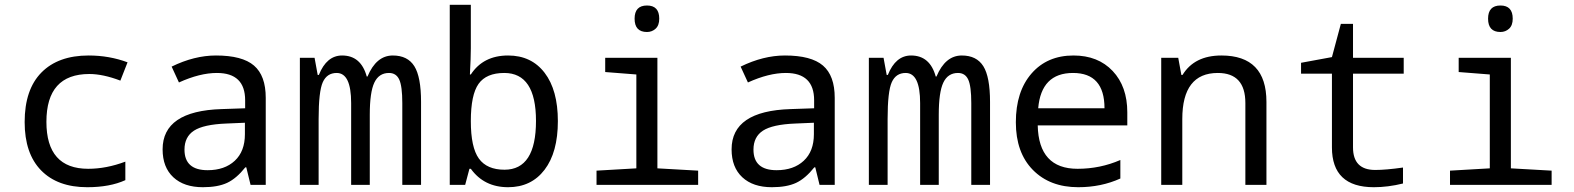

<svg xmlns="http://www.w3.org/2000/svg" viewBox="-20 -780 6641 810"><path d="M518.1 -517.1 487.8 -439.9Q414.6 -467.8 356.9 -467.8Q175.8 -467.8 175.8 -266.1Q175.8 -67.9 352.1 -67.9Q428.7 -67.9 508.8 -98.1V-20Q443.4 9.8 348.1 9.8Q222.7 9.8 153.3 -61.3Q84 -132.3 84 -265.1Q84 -402.3 154.8 -474.1Q225.6 -545.9 354 -545.9Q440.9 -545.9 518.1 -517.1Z M1037.1 0 1019 -74.2H1015.1Q977.5 -26.9 938 -8.5Q898.4 9.8 835.9 9.8Q756.3 9.8 711.2 -32.2Q666 -74.2 666 -149.9Q666 -312 915 -319.8L1014.2 -323.2V-356.9Q1014.2 -472.2 895 -472.2Q823.2 -472.2 734.9 -432.1L704.1 -499Q799.8 -545.9 891.1 -545.9Q1002 -545.9 1051.5 -503.4Q1101.1 -460.9 1101.1 -367.2V0ZM1013.2 -262.2 934.1 -258.8Q838.4 -254.9 798.3 -228.8Q758.3 -202.6 758.3 -148.9Q758.3 -62 856 -62Q927.7 -62 970.5 -101.8Q1013.2 -141.6 1013.2 -213.9Z M1677.2 0V-345.2Q1677.2 -416.5 1664.3 -444.3Q1651.4 -472.2 1621.1 -472.2Q1578.6 -472.2 1559.3 -431.6Q1540 -391.1 1540 -295.9V0H1461.4V-345.2Q1461.4 -472.2 1400.4 -472.2Q1359.4 -472.2 1341.8 -433.3Q1324.2 -394.5 1324.2 -277.8V0H1245.1V-536.1H1307.1L1320.3 -463.9H1325.2Q1357.9 -545.9 1423.3 -545.9Q1502.9 -545.9 1527.3 -457H1530.3Q1567.4 -545.9 1637.2 -545.9Q1699.7 -545.9 1728 -500.7Q1756.3 -455.6 1756.3 -350.1V0Z M1966.3 -67.9H1960.4L1942.4 0H1877.4V-759.8H1966.3V-576.2Q1966.3 -536.6 1962.4 -465.8H1966.3Q2018.6 -545.9 2123.5 -545.9Q2221.7 -545.9 2277.6 -472.9Q2333.5 -399.9 2333.5 -269Q2333.5 -137.2 2277.3 -63.7Q2221.2 9.8 2123.5 9.8Q2022.5 9.8 1966.3 -67.9ZM1966.3 -269Q1966.3 -158.2 2000.2 -111.1Q2034.2 -64 2108.4 -64Q2241.2 -64 2241.2 -270Q2241.2 -472.2 2107.4 -472.2Q2031.7 -472.2 1999 -426.3Q1966.3 -380.4 1966.3 -269Z M2709.5 -756.8Q2761.2 -756.8 2761.2 -701.2Q2761.2 -672.9 2745.8 -658.9Q2730.5 -645 2709.5 -645Q2657.2 -645 2657.2 -701.2Q2657.2 -756.8 2709.5 -756.8ZM2664.6 -465.8 2533.2 -476.1V-536.1H2753.4V-69.8L2925.3 -60.1V0H2496.6V-60.1L2664.6 -69.8Z M3437.5 0 3419.4 -74.2H3415.5Q3377.9 -26.9 3338.4 -8.5Q3298.8 9.8 3236.3 9.8Q3156.7 9.8 3111.6 -32.2Q3066.4 -74.2 3066.4 -149.9Q3066.4 -312 3315.4 -319.8L3414.6 -323.2V-356.9Q3414.6 -472.2 3295.4 -472.2Q3223.6 -472.2 3135.3 -432.1L3104.5 -499Q3200.2 -545.9 3291.5 -545.9Q3402.3 -545.9 3451.9 -503.4Q3501.5 -460.9 3501.5 -367.2V0ZM3413.6 -262.2 3334.5 -258.8Q3238.8 -254.9 3198.7 -228.8Q3158.7 -202.6 3158.7 -148.9Q3158.7 -62 3256.3 -62Q3328.1 -62 3370.8 -101.8Q3413.6 -141.6 3413.6 -213.9Z M4077.6 0V-345.2Q4077.6 -416.5 4064.7 -444.3Q4051.8 -472.2 4021.5 -472.2Q3979 -472.2 3959.7 -431.6Q3940.4 -391.1 3940.4 -295.9V0H3861.8V-345.2Q3861.8 -472.2 3800.8 -472.2Q3759.8 -472.2 3742.2 -433.3Q3724.6 -394.5 3724.6 -277.8V0H3645.5V-536.1H3707.5L3720.7 -463.9H3725.6Q3758.3 -545.9 3823.7 -545.9Q3903.3 -545.9 3927.7 -457H3930.7Q3967.8 -545.9 4037.6 -545.9Q4100.1 -545.9 4128.4 -500.7Q4156.7 -455.6 4156.7 -350.1V0Z M4735.8 -251H4357.9Q4361.8 -67.9 4525.9 -67.9Q4621.1 -67.9 4706.5 -105V-26.9Q4625.5 9.8 4528.8 9.8Q4409.2 9.8 4337.4 -63.2Q4265.6 -136.2 4265.6 -264.2Q4265.6 -394 4331.8 -470Q4397.9 -545.9 4508.8 -545.9Q4612.3 -545.9 4674.1 -480.5Q4735.8 -415 4735.8 -306.2ZM4359.9 -323.2H4639.6Q4639.6 -472.2 4506.8 -472.2Q4372.6 -472.2 4359.9 -323.2Z M5233.9 0V-345.2Q5233.9 -472.2 5117.7 -472.2Q4967.8 -472.2 4967.8 -277.8V0H4878.9V-536.1H4950.7L4963.9 -463.9H4968.8Q5019 -545.9 5132.8 -545.9Q5322.8 -545.9 5322.8 -350.1V0Z M5898.9 -73.2V-5.9Q5835.4 9.8 5775.9 9.8Q5599.1 9.8 5599.1 -158.2V-469.2H5468.8V-515.1L5599.1 -539.1L5636.7 -679.2H5688V-536.1H5901.9V-469.2H5688V-158.2Q5688 -63 5781.7 -63Q5827.1 -63 5898.9 -73.2Z M6310.1 -756.8Q6361.8 -756.8 6361.8 -701.2Q6361.8 -672.9 6346.4 -658.9Q6331.1 -645 6310.1 -645Q6257.8 -645 6257.8 -701.2Q6257.8 -756.8 6310.1 -756.8ZM6265.1 -465.8 6133.8 -476.1V-536.1H6354V-69.8L6525.9 -60.1V0H6097.2V-60.1L6265.1 -69.8Z"/></svg>

Font: Droid Sans Mono
Style: Regular
Weight: 400
Monospace: yes
Version: Version 1.00 build 112